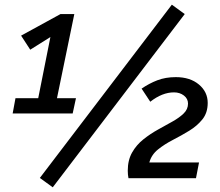

<svg xmlns="http://www.w3.org/2000/svg" viewBox="-20 -760 940 819"><path d="M150 -1 713 -740 768 -700 205 39ZM143 -341 195 -602 109 -548 70 -608 238 -700H297L223 -341H304L290 -276H34L46 -341ZM866 -321Q866 -279 843.5 -251Q821 -223 787.5 -202.5Q754 -182 718 -163.5Q682 -145 654 -122.5Q626 -100 617 -67H829L816 0H528Q525 -15 525 -32Q525 -77 543.5 -109.5Q562 -142 591.5 -165.5Q621 -189 653.5 -207Q686 -225 715.5 -241.5Q745 -258 763.5 -276Q782 -294 782 -318Q782 -339 764.5 -352.5Q747 -366 722 -366Q672 -366 621 -326L584 -382Q616 -404 651 -417.5Q686 -431 730 -431Q791 -431 828.5 -399.5Q866 -368 866 -321Z"/></svg>

Font: ABeeZee
Style: Italic
Weight: 400
Italic angle: -10°
Designer: Anja Meiners
Foundry: Anja Meiners
Version: Version 1.003; ttfautohint (v1.8.3)